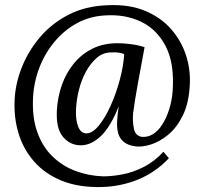

<svg xmlns="http://www.w3.org/2000/svg" viewBox="-20 -657 824 773"><path d="M414 -636Q501 -640 565 -613Q629 -586 670 -538.5Q711 -491 729.5 -432.5Q748 -374 744 -313Q740 -240 715.5 -191Q691 -142 656.5 -114Q622 -86 586.5 -75Q551 -64 524 -68Q495 -72 478.5 -85.5Q462 -99 456 -120Q450 -141 451.5 -169Q453 -197 458 -229Q425 -146 386 -109Q347 -72 305 -72Q263 -72 234 -105.5Q205 -139 209 -213Q212 -266 229 -314.5Q246 -363 277 -401Q308 -439 352 -461Q396 -483 453 -483Q476 -483 505 -479.5Q534 -476 562 -467Q556 -433 549 -396Q542 -359 535.5 -323.5Q529 -288 524 -256.5Q519 -225 516 -202Q513 -169 519 -139.5Q525 -110 551 -106Q575 -104 596 -117Q617 -130 633.5 -156Q650 -182 661 -216.5Q672 -251 675 -289Q683 -400 648 -469Q613 -538 549 -569Q485 -600 405 -595Q342 -592 290.5 -564Q239 -536 200 -489.5Q161 -443 138.5 -384.5Q116 -326 113 -263Q109 -183 130.5 -124Q152 -65 192 -26.5Q232 12 284.5 31.5Q337 51 395 53Q431 53 473.5 45Q516 37 559 15Q602 -7 638 -46L660 -20Q606 37 536.5 65.5Q467 94 389 96Q296 98 228.5 70.5Q161 43 117.5 -6.5Q74 -56 54.5 -120.5Q35 -185 39 -257Q42 -320 67.5 -385Q93 -450 140 -506Q187 -562 255.5 -597.5Q324 -633 414 -636ZM428 -446Q395 -446 370 -424.5Q345 -403 326.5 -369.5Q308 -336 298 -296Q288 -256 286 -218Q284 -173 295 -146.5Q306 -120 328 -120Q352 -120 377.5 -151Q403 -182 425 -230.5Q447 -279 462 -334.5Q477 -390 480 -439Q472 -443 458 -445Q444 -447 428 -446Z"/></svg>

Font: Lora Medium
Style: Italic
Weight: 500
Italic angle: -3°
Designer: Olga Karpushina, Alexei Vanyashin (Cyrillic)
Foundry: Cyreal
Version: Version 3.004